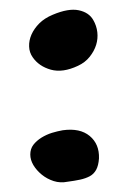

<svg xmlns="http://www.w3.org/2000/svg" viewBox="-20 -374 263 393"><path d="M108.4 -107.4Q143.6 -112.3 163.6 -95.7Q183.6 -79.1 182.6 -49.8Q181.6 -35.2 176.8 -26.4Q171.9 -17.6 163.6 -13.2Q155.3 -8.8 144 -6.3Q132.8 -3.9 118.2 -2Q103.5 1 89.8 -3.4Q76.2 -7.8 65.4 -16.6Q54.7 -25.4 48.3 -36.1Q42 -46.9 42 -57.6Q42 -69.3 48.3 -77.6Q54.7 -85.9 64.9 -92.3Q75.2 -98.6 86.4 -102.1Q97.7 -105.5 108.4 -107.4ZM170.9 -333Q177.7 -321.3 179.2 -308.1Q180.7 -294.9 176.8 -282.2Q172.9 -269.5 163.6 -257.8Q154.3 -246.1 139.6 -239.3Q108.4 -224.6 84 -231.4Q59.6 -238.3 46.9 -256.8Q40 -266.6 39.6 -278.8Q39.1 -291 44.4 -303.2Q49.8 -315.4 60.5 -326.2Q71.3 -336.9 87.9 -343.8Q120.1 -357.4 141.1 -353Q162.1 -348.6 170.9 -333Z"/></svg>

Font: Irish Growler
Style: Regular
Weight: 400
Designer: Squid
Foundry: Font Diner, Inc DBA Sideshow
Version: Version 1.000